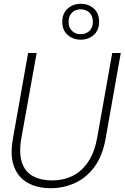

<svg xmlns="http://www.w3.org/2000/svg" viewBox="-20 -979 656 1011"><path d="M247 12Q177 12 126.5 -16Q76 -44 54 -101.5Q32 -159 48 -249L128 -700H173L92 -249Q79 -172 95.5 -123Q112 -74 153.5 -51.5Q195 -29 254 -29Q313 -29 361.5 -52.5Q410 -76 444 -126.5Q478 -177 492 -255L571 -700H616L536 -249Q520 -158 477.5 -100.5Q435 -43 375 -15.5Q315 12 247 12ZM405 -770Q365 -770 336.5 -795Q308 -820 308 -864Q308 -909 336.5 -934Q365 -959 405 -959Q446 -959 474 -934Q502 -909 502 -864Q502 -820 474 -795Q446 -770 405 -770ZM405 -799Q433 -799 451 -816.5Q469 -834 469 -864Q469 -895 451 -912.5Q433 -930 405 -930Q377 -930 359 -912.5Q341 -895 341 -864Q341 -834 359 -816.5Q377 -799 405 -799Z"/></svg>

Font: DM Sans 36pt ExtraLight
Style: Italic
Weight: 250
Italic angle: -10°
Designer: Colophon Foundry, Jonny Pinhorn
Foundry: Colophon Foundry
Version: Version 4.004;gftools[0.9.30]